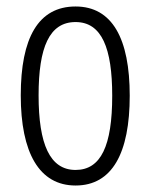

<svg xmlns="http://www.w3.org/2000/svg" viewBox="-20 -562 464 592"><path d="M380 -267C380 -443 326 -542 213 -542C98 -542 44 -445 44 -268C44 -91 101 10 213 10C326 10 380 -90 380 -267ZM99 -268C99 -416 132 -494 213 -494C294 -494 326 -413 326 -267C326 -112 291 -38 213 -38C134 -38 99 -117 99 -268Z"/></svg>

Font: Noto Sans Thai Looped ExtraCondensed Light
Style: Regular
Weight: 300
Width: 2
Designer: Sasikarn Vongin, Ben Mitchell
Foundry: The Fontpad Ltd
Version: Version 1.001